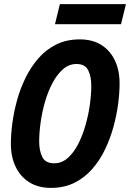

<svg xmlns="http://www.w3.org/2000/svg" viewBox="-20 -901 634 936"><path d="M228 15Q167 15 123.5 -12Q80 -39 56.5 -87.5Q33 -136 33 -200Q33 -244 40 -298.5Q47 -353 62.5 -410Q78 -467 104 -520.5Q130 -574 167 -616.5Q204 -659 254 -684Q304 -709 369 -709Q430 -709 473 -682.5Q516 -656 539.5 -607.5Q563 -559 563 -494Q563 -450 556 -395.5Q549 -341 533.5 -284Q518 -227 492.5 -173.5Q467 -120 430 -77.5Q393 -35 343 -10Q293 15 228 15ZM244 -105Q281 -105 310 -130.5Q339 -156 360.5 -197.5Q382 -239 396.5 -289.5Q411 -340 418 -390.5Q425 -441 425 -484Q425 -528 410 -558.5Q395 -589 353 -589Q316 -589 287 -563.5Q258 -538 236 -496.5Q214 -455 199.5 -405Q185 -355 178 -304Q171 -253 171 -211Q171 -167 186 -136Q201 -105 244 -105ZM248 -783 272 -881H594L570 -783Z"/></svg>

Font: Ubuntu Sans Mono
Style: Italic
Weight: 400
Italic angle: -13.5°
Monospace: yes
Designer: Dalton Maag Ltd
Foundry: Dalton Maag Ltd
Version: Version 1.006